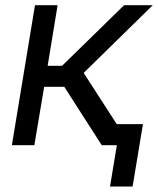

<svg xmlns="http://www.w3.org/2000/svg" viewBox="-20 -549 598 726"><path d="M24.9 0 112.3 -529.3H197.8L160.2 -300.3H214.8L449.2 -529.3H557.6L296.4 -273.4L472.7 0H364.7L223.1 -220.7H147L109.9 0ZM396 156.2 421.9 0H385.7L398.4 -79.6H520.5L481.4 156.2Z"/></svg>

Font: Inter 24pt
Style: Italic
Weight: 400
Italic angle: -9.3988°
Designer: Rasmus Andersson
Foundry: rsms
Version: Version 4.001;git-66647c0bb